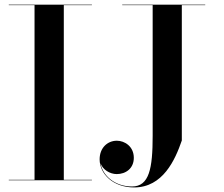

<svg xmlns="http://www.w3.org/2000/svg" viewBox="-20 -770 955 820"><path d="M17.5 -2V0H372.5V-2H252.5V-748H372.5V-750H17.5V-748H127.5V-2ZM502 -750V-748H632V-190C632 -50.5 617.5 26.5 543.5 26.5C472.5 26.5 418.5 -18 409 -73.5C418 -45.5 449.5 -26.5 478.5 -26.5C517 -26.5 551.5 -50.5 551.5 -96C551.5 -144.5 512.5 -169 479 -169C439.5 -169 405.5 -139 405.5 -89.5C405.5 -27 463.5 30.5 553 30.5C675.5 30.5 728 -87 756.5 -170V-748H856.5V-750Z"/></svg>

Font: Bodoni* 96pt Medium
Style: Regular
Weight: 500
Version: Version 2.3